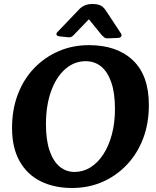

<svg xmlns="http://www.w3.org/2000/svg" viewBox="-20 -921 780 957"><path d="M339 16Q250 16 182.5 -17.5Q115 -51 77.5 -118Q40 -185 40 -283Q40 -375 69 -451Q98 -527 150.5 -581.5Q203 -636 272.5 -666Q342 -696 423 -696Q563 -696 642.5 -620.5Q722 -545 722 -398Q722 -305 693 -229.5Q664 -154 611.5 -99Q559 -44 490 -14Q421 16 339 16ZM352 -64Q394 -64 430.5 -86.5Q467 -109 494.5 -151Q522 -193 537.5 -250.5Q553 -308 553 -378Q553 -458 534.5 -511Q516 -564 483.5 -590Q451 -616 407 -616Q350 -616 305 -576.5Q260 -537 234.5 -466Q209 -395 209 -302Q209 -222 227.5 -169Q246 -116 278 -90Q310 -64 352 -64ZM266 -761Q259 -754 262 -747.5Q265 -741 275 -740L322 -735Q330 -734 336 -737.5Q342 -741 346 -745L423 -825L487 -746Q492 -741 499 -735Q506 -729 521 -730L569 -732Q581 -733 584.5 -740Q588 -747 583 -754L508 -868Q495 -888 479.5 -894.5Q464 -901 441 -901Q419 -901 403.5 -894.5Q388 -888 379 -879Z"/></svg>

Font: Alkatra SemiBold
Style: Regular
Weight: 600
Designer: Suman Bhandary
Version: Version 1.100;gftools[0.9.22]